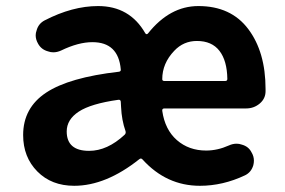

<svg xmlns="http://www.w3.org/2000/svg" viewBox="-20 -594 931 628"><path d="M222.7 13.7Q148.4 13.7 102.1 -33.2Q55.7 -80.1 55.7 -152.3Q55.7 -241.2 130.9 -291Q206.1 -340.8 369.1 -359.4Q376 -360.4 375 -367.2Q367.2 -456.1 282.2 -456.1Q236.3 -456.1 179.7 -428.7Q167 -422.9 154.3 -422.9Q145.5 -422.9 137.7 -425.8Q115.2 -431.6 104.5 -451.2Q96.7 -464.8 96.7 -478.5Q96.7 -486.3 99.6 -494.1Q105.5 -516.6 126 -527.3Q216.8 -574.2 300.8 -574.2Q404.3 -574.2 455.1 -485.4Q459 -479.5 463.9 -484.4Q535.2 -574.2 628.9 -574.2Q735.4 -574.2 792 -499Q848.6 -423.8 848.6 -302.7Q848.6 -299.8 848.6 -295.9Q848.6 -271.5 829.6 -255.4Q810.5 -239.3 785.2 -239.3H517.6Q509.8 -239.3 510.7 -231.4Q519.5 -169.9 558.6 -135.7Q597.7 -101.6 654.3 -101.6Q691.4 -101.6 728.5 -118.2Q741.2 -124 753.9 -124Q762.7 -124 770.5 -121.1Q793 -115.2 802.7 -95.7Q810.5 -83 810.5 -68.4Q810.5 -61.5 808.6 -53.7Q801.8 -30.3 781.2 -20.5Q709 13.7 633.8 13.7Q524.4 13.7 446.3 -72.3Q441.4 -78.1 435.5 -73.2Q326.2 13.7 222.7 13.7ZM271.5 -100.6Q331.1 -100.6 387.7 -153.3Q392.6 -158.2 390.6 -165Q377.9 -201.2 376 -244.1L375 -261.7Q374 -268.6 367.2 -267.6Q277.3 -254.9 237.8 -229Q198.2 -203.1 198.2 -164.1Q198.2 -100.6 271.5 -100.6ZM510.7 -335Q510.7 -329.1 517.6 -329.1H716.8Q723.6 -329.1 723.6 -335.9Q723.6 -335.9 723.6 -335.9Q722.7 -395.5 697.8 -427.7Q672.9 -460 624 -460Q580.1 -460 549.8 -427.7Q510.7 -386.7 510.7 -335Z"/></svg>

Font: Gen Jyuu Gothic Bold
Style: Bold
Weight: 700
Designer: [Source Han Sans]
Ryoko NISHIZUKA  (kana & ideographs); Paul D. Hunt (Latin, Greek & Cyrillic); Wenlong ZHANG  (bopomofo
Version: Version 1.002.20150607